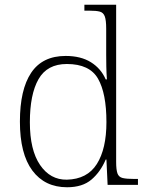

<svg xmlns="http://www.w3.org/2000/svg" viewBox="-20 -780 619 810"><path d="M263 10Q169 10 116.5 -60.5Q64 -131 64 -267Q64 -402 111.5 -473Q159 -544 257 -544Q321 -544 363.5 -517.5Q406 -491 426 -445H431Q429 -472 428.5 -499.5Q428 -527 428 -548V-659Q428 -695 422 -711Q416 -727 401 -731Q386 -735 358 -735H336V-760H470V-97Q470 -64 475.5 -48.5Q481 -33 497.5 -29Q514 -25 548 -25H562V0H434L429 -107H426Q404 -55 366 -22.5Q328 10 263 10ZM262 -22Q348 -24 388.5 -88Q429 -152 429 -265Q429 -386 393.5 -448Q358 -510 262 -510Q179 -510 142.5 -446Q106 -382 106 -264Q106 -147 149 -84Q192 -21 262 -22Z"/></svg>

Font: Noto Serif Tamil ExtraLight
Style: Italic
Weight: 200
Italic angle: -12°
Designer: Indian Type Foundry, Tom Grace, and the Monotype Design Team
Foundry: Monotype Imaging Inc.
Version: Version 2.003; ttfautohint (v1.8.4.7-5d5b)